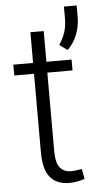

<svg xmlns="http://www.w3.org/2000/svg" viewBox="-55 -798 446 842"><g transform="rotate(-5 168.5 -377.0)"><path d="M161.6 -663.6V-528.3H272.5V-480.5H161.6V-136.2Q161.6 -83.5 179 -62.3Q196.3 -41 226.1 -41Q238.8 -41 249 -42.2Q259.3 -43.5 275.4 -46.4L283.7 -2.4Q270.5 2.9 252.4 6.3Q234.4 9.8 215.8 9.8Q161.1 9.8 132.1 -24.2Q103 -58.1 103 -136.2V-480.5H16.1V-528.3H103V-663.6ZM315.4 -712.4Q315.4 -671.4 300.8 -634.5Q286.1 -597.7 258.8 -571.3L224.1 -596.7Q242.7 -625 251 -651.1Q259.3 -677.2 259.3 -711.4V-762.7H315.4Z"/></g></svg>

Font: Roboto Web
Style: Light
Weight: 300
Designer: Google
Version: Version 1.200310; 2013